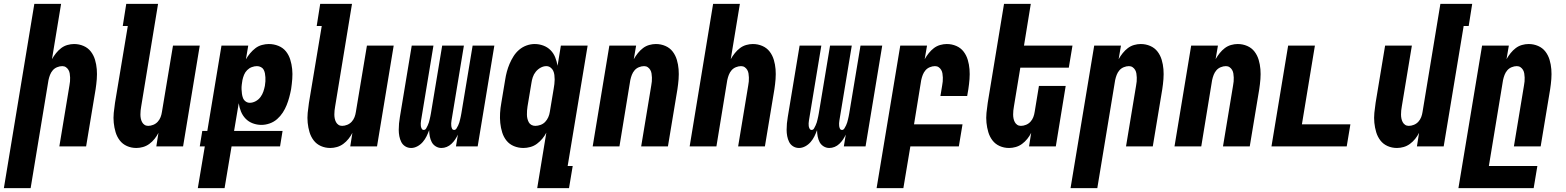

<svg xmlns="http://www.w3.org/2000/svg" viewBox="-56 -755 8076 990"><path d="M-36 215 121 -735H259L212 -450Q221 -466 233 -481Q245 -496 259.5 -507Q274 -518 291.5 -523Q309 -528 326 -528Q352 -528 375 -518Q398 -508 412.5 -489Q427 -470 434 -446.5Q441 -423 443 -398Q445 -373 443 -347Q441 -321 437 -295L388 0H250L302 -314Q304 -325 305 -335Q306 -345 305.5 -355.5Q305 -366 303.5 -376Q302 -386 297 -394.5Q292 -403 284 -408.5Q276 -414 265 -414Q252 -414 238.5 -408.5Q225 -403 216 -392.5Q207 -382 202 -369Q197 -356 194 -342L102 215Z M647 8Q621 8 598.5 -2Q576 -12 561.5 -31Q547 -50 540 -73.5Q533 -97 530.5 -122Q528 -147 530.5 -173Q533 -199 537 -225L603 -621H577L595 -735H759L672 -206Q670 -195 669 -185Q668 -175 668 -164.5Q668 -154 670 -144Q672 -134 676.5 -125.5Q681 -117 689 -111.5Q697 -106 708 -106Q721 -106 734.5 -111.5Q748 -117 757.5 -127.5Q767 -138 772 -151Q777 -164 779 -178L836 -520H974L888 0H750L761 -70Q753 -54 741 -39Q729 -24 714 -13Q699 -2 681.5 3Q664 8 647 8Z M964 215 1000 0H974L987 -80H1013L1086 -520H1224L1212 -449Q1221 -465 1233.5 -480Q1246 -495 1261 -506.5Q1276 -518 1294.5 -523Q1313 -528 1330 -528Q1356 -528 1379.5 -518.5Q1403 -509 1418 -490.5Q1433 -472 1440.5 -448Q1448 -424 1450.5 -399Q1453 -374 1451 -348Q1449 -322 1445 -295Q1441 -274 1435.5 -253.5Q1430 -233 1422 -213Q1414 -193 1402 -174.5Q1390 -156 1373 -141Q1356 -126 1334.5 -118.5Q1313 -111 1292 -111Q1269 -111 1247.5 -119Q1226 -127 1210.5 -143Q1195 -159 1186.5 -180Q1178 -201 1175 -223L1151 -80H1401L1388 0H1138L1102 215ZM1232 -225Q1247 -225 1262 -233Q1277 -241 1287 -254.5Q1297 -268 1302 -283Q1307 -298 1310 -313V-314Q1312 -325 1312.5 -335.5Q1313 -346 1312.5 -356.5Q1312 -367 1310 -377Q1308 -387 1303.5 -395.5Q1299 -404 1289.5 -409Q1280 -414 1269 -414Q1256 -414 1242.5 -409Q1229 -404 1218.5 -393.5Q1208 -383 1202.5 -369.5Q1197 -356 1194 -342Q1192 -330 1190.5 -318Q1189 -306 1189.5 -294.5Q1190 -283 1191.5 -271.5Q1193 -260 1197 -249.5Q1201 -239 1210.5 -232Q1220 -225 1232 -225Z M1647 8Q1621 8 1598.5 -2Q1576 -12 1561.5 -31Q1547 -50 1540 -73.5Q1533 -97 1530.5 -122Q1528 -147 1530.5 -173Q1533 -199 1537 -225L1603 -621H1577L1595 -735H1759L1672 -206Q1670 -195 1669 -185Q1668 -175 1668 -164.5Q1668 -154 1670 -144Q1672 -134 1676.5 -125.5Q1681 -117 1689 -111.5Q1697 -106 1708 -106Q1721 -106 1734.5 -111.5Q1748 -117 1757.5 -127.5Q1767 -138 1772 -151Q1777 -164 1779 -178L1836 -520H1974L1888 0H1750L1761 -70Q1753 -54 1741 -39Q1729 -24 1714 -13Q1699 -2 1681.5 3Q1664 8 1647 8Z M2064 8Q2047 8 2033.5 -0.5Q2020 -9 2013 -23Q2006 -37 2003 -53Q2000 -69 2000 -85.5Q2000 -102 2001.5 -118.5Q2003 -135 2006 -152L2067 -520H2179L2115 -133Q2114 -126 2113.5 -119Q2113 -112 2114 -105Q2115 -98 2118.5 -91.5Q2122 -85 2129 -85Q2137 -85 2141.5 -93Q2146 -101 2149.5 -108.5Q2153 -116 2155.5 -124Q2158 -132 2159.5 -139.5Q2161 -147 2163 -155Q2165 -163 2166 -171L2224 -520H2336L2272 -133Q2271 -126 2270.5 -119Q2270 -112 2271 -105Q2272 -98 2275 -91.5Q2278 -85 2286 -85Q2293 -85 2298 -93Q2303 -101 2306.5 -108.5Q2310 -116 2312.5 -124Q2315 -132 2316.5 -139.5Q2318 -147 2320 -155Q2322 -163 2323 -171L2381 -520H2493L2407 0H2295L2305 -61Q2299 -48 2291 -36Q2283 -24 2272 -13.5Q2261 -3 2247.5 2.5Q2234 8 2220 8Q2204 8 2190.5 -0.5Q2177 -9 2170 -22.5Q2163 -36 2160 -52Q2157 -68 2157 -84Q2151 -68 2143.5 -52.5Q2136 -37 2124 -23Q2112 -9 2096 -0.5Q2080 8 2064 8Z M2704 -106Q2717 -106 2731 -111Q2745 -116 2755 -126.5Q2765 -137 2771 -150.5Q2777 -164 2779 -178L2799 -298Q2801 -310 2802.5 -321.5Q2804 -333 2804 -345Q2804 -357 2802.5 -368.5Q2801 -380 2796.5 -390Q2792 -400 2782.5 -407Q2773 -414 2761 -414Q2746 -414 2731.5 -406Q2717 -398 2706.5 -385Q2696 -372 2691 -356.5Q2686 -341 2684 -326L2664 -206Q2662 -195 2661.5 -184.5Q2661 -174 2661 -163.5Q2661 -153 2663.5 -143Q2666 -133 2670.5 -124.5Q2675 -116 2684 -111Q2693 -106 2704 -106ZM2714 215 2761 -71Q2753 -55 2740.5 -40Q2728 -25 2712.5 -13.5Q2697 -2 2678.5 3Q2660 8 2643 8Q2617 8 2594 -1.5Q2571 -11 2556 -29.5Q2541 -48 2533.5 -72Q2526 -96 2523.5 -121Q2521 -146 2522.5 -172Q2524 -198 2529 -225L2549 -345Q2552 -365 2557.5 -385.5Q2563 -406 2571.5 -426Q2580 -446 2592 -465Q2604 -484 2621 -498.5Q2638 -513 2659 -520.5Q2680 -528 2701 -528Q2724 -528 2745.5 -520Q2767 -512 2782.5 -496.5Q2798 -481 2806.5 -460Q2815 -439 2819 -416L2836 -520H2974L2871 101H2897L2878 215Z M3000 0 3086 -520H3224L3212 -450Q3221 -466 3233 -481Q3245 -496 3259.5 -507Q3274 -518 3291.5 -523Q3309 -528 3326 -528Q3352 -528 3375 -518Q3398 -508 3412.5 -489Q3427 -470 3434 -446.5Q3441 -423 3443 -398Q3445 -373 3443 -347Q3441 -321 3437 -295L3388 0H3250L3302 -314Q3304 -325 3305 -335Q3306 -345 3305.5 -355.5Q3305 -366 3303.5 -376Q3302 -386 3297 -394.5Q3292 -403 3284 -408.5Q3276 -414 3265 -414Q3252 -414 3238.5 -408.5Q3225 -403 3216 -392.5Q3207 -382 3202 -369Q3197 -356 3194 -342L3138 0Z M3500 0 3621 -735H3759L3712 -450Q3721 -466 3733 -481Q3745 -496 3759.5 -507Q3774 -518 3791.5 -523Q3809 -528 3826 -528Q3852 -528 3875 -518Q3898 -508 3912.5 -489Q3927 -470 3934 -446.5Q3941 -423 3943 -398Q3945 -373 3943 -347Q3941 -321 3937 -295L3888 0H3750L3802 -314Q3804 -325 3805 -335Q3806 -345 3805.5 -355.5Q3805 -366 3803.5 -376Q3802 -386 3797 -394.5Q3792 -403 3784 -408.5Q3776 -414 3765 -414Q3752 -414 3738.5 -408.5Q3725 -403 3716 -392.5Q3707 -382 3702 -369Q3697 -356 3694 -342L3638 0Z M4064 8Q4047 8 4033.5 -0.5Q4020 -9 4013 -23Q4006 -37 4003 -53Q4000 -69 4000 -85.5Q4000 -102 4001.5 -118.5Q4003 -135 4006 -152L4067 -520H4179L4115 -133Q4114 -126 4113.5 -119Q4113 -112 4114 -105Q4115 -98 4118.5 -91.5Q4122 -85 4129 -85Q4137 -85 4141.5 -93Q4146 -101 4149.5 -108.5Q4153 -116 4155.5 -124Q4158 -132 4159.5 -139.5Q4161 -147 4163 -155Q4165 -163 4166 -171L4224 -520H4336L4272 -133Q4271 -126 4270.5 -119Q4270 -112 4271 -105Q4272 -98 4275 -91.5Q4278 -85 4286 -85Q4293 -85 4298 -93Q4303 -101 4306.5 -108.5Q4310 -116 4312.5 -124Q4315 -132 4316.5 -139.5Q4318 -147 4320 -155Q4322 -163 4323 -171L4381 -520H4493L4407 0H4295L4305 -61Q4299 -48 4291 -36Q4283 -24 4272 -13.5Q4261 -3 4247.5 2.5Q4234 8 4220 8Q4204 8 4190.5 -0.5Q4177 -9 4170 -22.5Q4163 -36 4160 -52Q4157 -68 4157 -84Q4151 -68 4143.5 -52.5Q4136 -37 4124 -23Q4112 -9 4096 -0.5Q4080 8 4064 8Z M4464 215 4586 -520H4724L4712 -450Q4721 -466 4733 -481Q4745 -496 4759.5 -507Q4774 -518 4791.5 -523Q4809 -528 4826 -528Q4852 -528 4875 -518Q4898 -508 4912.5 -489Q4927 -470 4934 -446.5Q4941 -423 4943 -398Q4945 -373 4943 -347Q4941 -321 4937 -295L4931 -260H4793L4802 -314Q4804 -325 4805 -335Q4806 -345 4805.5 -355.5Q4805 -366 4803.5 -376Q4802 -386 4797 -394.5Q4792 -403 4784 -408.5Q4776 -414 4765 -414Q4752 -414 4738.5 -408.5Q4725 -403 4716 -392.5Q4707 -382 4702 -369Q4697 -356 4694 -342L4657 -114H4907L4888 0H4638L4602 215Z M5147 8Q5121 8 5098.5 -2Q5076 -12 5061.5 -31Q5047 -50 5040 -73.5Q5033 -97 5030.5 -122Q5028 -147 5030.5 -173Q5033 -199 5037 -225L5121 -735H5259L5224 -520H5474L5455 -406H5205L5172 -206Q5170 -195 5169 -185Q5168 -175 5168 -164.5Q5168 -154 5170 -144Q5172 -134 5176.5 -125.5Q5181 -117 5189 -111.5Q5197 -106 5208 -106Q5221 -106 5234.5 -111.5Q5248 -117 5257.5 -127.5Q5267 -138 5272 -151Q5277 -164 5279 -178L5301 -312H5439L5388 0H5250L5261 -70Q5253 -54 5241 -39Q5229 -24 5214 -13Q5199 -2 5181.5 3Q5164 8 5147 8Z M5464 215 5586 -520H5724L5712 -450Q5721 -466 5733 -481Q5745 -496 5759.5 -507Q5774 -518 5791.5 -523Q5809 -528 5826 -528Q5852 -528 5875 -518Q5898 -508 5912.5 -489Q5927 -470 5934 -446.5Q5941 -423 5943 -398Q5945 -373 5943 -347Q5941 -321 5937 -295L5888 0H5750L5802 -314Q5804 -325 5805 -335Q5806 -345 5805.5 -355.5Q5805 -366 5803.5 -376Q5802 -386 5797 -394.5Q5792 -403 5784 -408.5Q5776 -414 5765 -414Q5752 -414 5738.5 -408.5Q5725 -403 5716 -392.5Q5707 -382 5702 -369Q5697 -356 5694 -342L5602 215Z M6000 0 6086 -520H6224L6212 -450Q6221 -466 6233 -481Q6245 -496 6259.5 -507Q6274 -518 6291.5 -523Q6309 -528 6326 -528Q6352 -528 6375 -518Q6398 -508 6412.5 -489Q6427 -470 6434 -446.5Q6441 -423 6443 -398Q6445 -373 6443 -347Q6441 -321 6437 -295L6388 0H6250L6302 -314Q6304 -325 6305 -335Q6306 -345 6305.5 -355.5Q6305 -366 6303.5 -376Q6302 -386 6297 -394.5Q6292 -403 6284 -408.5Q6276 -414 6265 -414Q6252 -414 6238.5 -408.5Q6225 -403 6216 -392.5Q6207 -382 6202 -369Q6197 -356 6194 -342L6138 0Z M6500 0 6586 -520H6724L6657 -114H6907L6888 0Z M7147 8Q7121 8 7098.5 -2Q7076 -12 7061.5 -31Q7047 -50 7040 -73.5Q7033 -97 7030.5 -122Q7028 -147 7030.5 -173Q7033 -199 7037 -225L7086 -520H7224L7172 -206Q7170 -195 7169 -185Q7168 -175 7168 -164.5Q7168 -154 7170 -144Q7172 -134 7176.5 -125.5Q7181 -117 7189 -111.5Q7197 -106 7208 -106Q7221 -106 7234.5 -111.5Q7248 -117 7257.5 -127.5Q7267 -138 7272 -151Q7277 -164 7279 -178L7371 -735H7535L7517 -621H7491L7388 0H7250L7261 -70Q7253 -54 7241 -39Q7229 -24 7214 -13Q7199 -2 7181.5 3Q7164 8 7147 8Z M7464 215 7586 -520H7724L7712 -450Q7721 -466 7733 -481Q7745 -496 7759.5 -507Q7774 -518 7791.5 -523Q7809 -528 7826 -528Q7852 -528 7875 -518Q7898 -508 7912.5 -489Q7927 -470 7934 -446.5Q7941 -423 7943 -398Q7945 -373 7943 -347Q7941 -321 7937 -295L7888 0H7750L7802 -314Q7804 -325 7805 -335Q7806 -345 7805.5 -355.5Q7805 -366 7803.5 -376Q7802 -386 7797 -394.5Q7792 -403 7784 -408.5Q7776 -414 7765 -414Q7752 -414 7738.5 -408.5Q7725 -403 7716 -392.5Q7707 -382 7702 -369Q7697 -356 7694 -342L7621 101H7871L7852 215Z"/></svg>

Font: Iosevka Heavy Oblique
Style: Regular
Weight: 900
Italic angle: -9°
Monospace: yes
Designer: Belleve Invis
Foundry: Belleve Invis
Version: Version 32.5.0; ttfautohint (v1.8.4)